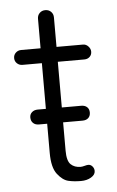

<svg xmlns="http://www.w3.org/2000/svg" viewBox="-49 -685 438 720"><g transform="rotate(-5 169.5 -325.0)"><path d="M179 -453V-281H252Q266 -281 274 -273.5Q282 -266 282 -253Q282 -240 274 -232.5Q266 -225 252 -225H179V-118Q179 -80 193 -66.5Q207 -53 230 -53Q236 -53 245 -55.5Q254 -58 259 -58Q268 -58 274.5 -50.5Q281 -43 281 -33Q281 -19 265 -9.5Q249 0 227 0Q200 0 179 -5Q158 -10 138.5 -35Q119 -60 119 -115V-225H88Q74 -225 66 -233Q58 -241 58 -254Q58 -266 66.5 -273.5Q75 -281 88 -281H119V-453H46Q34 -453 25.5 -461Q17 -469 17 -481Q17 -493 25.5 -501Q34 -509 46 -509H119V-620Q119 -633 127.5 -641.5Q136 -650 149 -650Q162 -650 170.5 -641.5Q179 -633 179 -620V-509H279Q290 -509 298.5 -500Q307 -491 307 -480Q307 -468 299 -460.5Q291 -453 279 -453Z"/></g></svg>

Font: Quicksand
Style: Regular
Weight: 400
Designer: Andrew Paglinawan
Foundry: Andrew Paglinawan
Version: Version 3.000